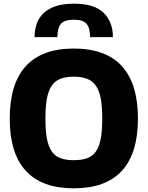

<svg xmlns="http://www.w3.org/2000/svg" viewBox="-20 -1014 803 1044"><path d="M381 10Q208 10 120.5 -85Q33 -180 33 -369Q33 -559 120.5 -654.5Q208 -750 381 -750Q555 -750 642.5 -654.5Q730 -559 730 -369Q730 -180 642.5 -85Q555 10 381 10ZM381 -143Q425 -143 454.5 -154Q484 -165 502 -191Q520 -217 528 -260.5Q536 -304 536 -369Q536 -434 528 -477.5Q520 -521 501.5 -547.5Q483 -574 453.5 -585.5Q424 -597 381 -597Q338 -597 308.5 -585.5Q279 -574 261 -547.5Q243 -521 235 -477.5Q227 -434 227 -369Q227 -304 235 -261Q243 -218 261 -191.5Q279 -165 308.5 -154Q338 -143 381 -143ZM470 -812Q470 -861 451 -884Q432 -907 381 -907Q330 -907 311 -884Q292 -861 292 -812H168Q168 -852 180 -885.5Q192 -919 217.5 -943Q243 -967 283.5 -980.5Q324 -994 381 -994Q494 -994 544 -944Q594 -894 594 -812Z"/></svg>

Font: Encode Sans Narrow
Style: ExtraBold
Weight: 800
Designer: Pablo Impallari, Andres Torresi
Foundry: Pablo Impallari, Andres Torresi
Version: Version 1.000; ttfautohint (v1.00) -l 8 -r 50 -G 200 -x 14 -